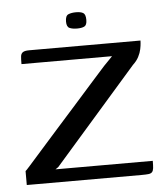

<svg xmlns="http://www.w3.org/2000/svg" viewBox="-46 -617 571 659"><g transform="rotate(-5 239.5 -288.0)"><path d="M123 -45H458Q458 -29 457 -20Q456 -11 452 -6.5Q448 -2 439.5 -1Q431 0 415 0H20V-48Q21 -48 37 -66Q53 -84 80 -114.5Q107 -145 139.5 -181.5Q172 -218 206 -256Q240 -294 269.5 -327.5Q299 -361 320 -384Q331 -395 339 -403.5Q347 -412 350 -415H38Q38 -432 39 -441.5Q40 -451 46.5 -455.5Q53 -460 68 -460H452Q452 -459 451.5 -451Q451 -443 448.5 -430.5Q446 -418 439 -404.5Q432 -391 419 -379L133 -52ZM239 -520Q223 -520 213 -524.5Q203 -529 203 -547Q203 -567 213.5 -571.5Q224 -576 240 -576Q256 -576 264.5 -571Q273 -566 273 -547Q273 -529 264 -524.5Q255 -520 239 -520Z"/></g></svg>

Font: Genos Thin
Style: Regular
Weight: 400
Version: Version 1.010